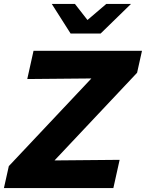

<svg xmlns="http://www.w3.org/2000/svg" viewBox="-47 -959 744 979"><path d="M-27 0 -2 -112 419 -559 92 -556 124 -700H677L652 -588L231 -141L563 -144L531 0ZM313 -788 217 -939H335L399 -857L495 -939H621L466 -788Z"/></svg>

Font: Red Hat Text
Style: Bold Italic
Weight: 700
Italic angle: -12°
Designer: Pentagram, MCKL
Foundry: Pentagram, MCKL
Version: Version 1.023; ttfautohint (v1.8.3)